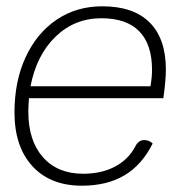

<svg xmlns="http://www.w3.org/2000/svg" viewBox="-20 -580 600 610"><path d="M72 -268Q70 -240 70 -225Q70 -133 116.5 -80.5Q163 -28 244 -28Q302 -28 345 -50.5Q388 -73 410 -115Q420 -135 438 -135Q454 -135 465 -124Q431 -56 375.5 -23Q320 10 240 10Q140 10 83 -52Q26 -114 26 -223Q26 -322 61.5 -398.5Q97 -475 160 -517.5Q223 -560 305 -560Q404 -560 455.5 -508.5Q507 -457 507 -359Q507 -325 499 -268ZM77 -306H458Q463 -334 463 -358Q463 -439 422.5 -480.5Q382 -522 302 -522Q217 -522 156.5 -463.5Q96 -405 77 -306Z"/></svg>

Font: Krub ExtraLight
Style: Italic
Weight: 275
Italic angle: -8°
Designer: Ekaluck Peanpanawate
Foundry: Cadson Demak Co.,Ltd.
Version: Version 1.000; ttfautohint (v1.6)